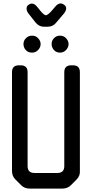

<svg xmlns="http://www.w3.org/2000/svg" viewBox="-20 -1092 536 1120"><path d="M103 -12Q123 8 152 8H345Q374 8 394 -12L426 -44Q448 -66 446 -94V-671Q446 -711 406 -711H395Q355 -711 355 -671V-123Q355 -83 315 -83H181Q141 -83 141 -123V-671Q141 -711 101 -711H90Q50 -711 50 -671V-94Q50 -65 70 -45ZM167 -785Q188 -785 202.5 -800.5Q217 -816 217 -835Q217 -853 203 -868.5Q189 -884 167 -884Q146 -884 131.5 -869.5Q117 -855 117 -835Q117 -815 130.5 -800Q144 -785 167 -785ZM330 -785Q351 -785 365.5 -800.5Q380 -816 380 -835Q380 -853 366 -868.5Q352 -884 330 -884Q309 -884 295 -869.5Q281 -855 281 -835Q281 -816 294.5 -800.5Q308 -785 330 -785ZM188 -960Q208 -936 237 -936H257Q288 -936 306 -958L352 -1012Q366 -1029 366 -1043Q366 -1056 354.5 -1064Q343 -1072 334 -1072Q318 -1072 303 -1054L278 -1025Q257 -1003 248 -1003Q238 -1003 218 -1026L197 -1052Q182 -1071 166 -1071Q156 -1071 145.5 -1063.5Q135 -1056 135 -1042Q135 -1027 147 -1012Z"/></svg>

Font: WD-XL Lubrifont TC
Style: Regular
Weight: 400
Designer: [WD-XL Lubrifont] Copyright 2020-2022 (c) NightFurySL2001, Skr-ZERO; [ZCOOL QingKe HuangYou] Copyright 2018-2022 (c) The
Version: Version 2.001;hotconv 1.1.1;makeotfexe 2.6.0